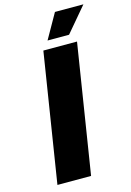

<svg xmlns="http://www.w3.org/2000/svg" viewBox="-138 -1001 730 1069"><g transform="rotate(-15 227.5 -467.0)"><path d="M173 -743H367L249 0H55ZM291 -934H455L334 -791H210Z"/></g></svg>

Font: Exo Black
Style: Italic
Weight: 900
Italic angle: -9°
Designer: Natanael Gama
Foundry: Natanael Gama
Version: Version 1.500; ttfautohint (v1.6)